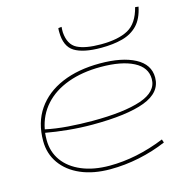

<svg xmlns="http://www.w3.org/2000/svg" viewBox="-113 -886 986 1006"><g transform="rotate(-15 379.5 -383.5)"><path d="M670 -53Q600 -23 521.5 -6.5Q443 10 364 10Q272 10 204 -19.5Q136 -49 98.5 -102Q61 -155 61 -224Q61 -324 109.5 -394.5Q158 -465 246 -502.5Q334 -540 453 -540Q572 -540 643 -502.5Q714 -465 714 -394Q714 -313 617.5 -276.5Q521 -240 333 -240Q269 -240 202.5 -246.5Q136 -253 82 -263Q80 -244 80 -224Q80 -160 115 -111.5Q150 -63 214.5 -36Q279 -9 365 -9Q511 -9 664 -71ZM452 -521Q352 -521 274 -492.5Q196 -464 147.5 -410Q99 -356 85 -281Q140 -269 206.5 -264Q273 -259 339 -259Q510 -259 602.5 -290.5Q695 -322 695 -391Q695 -454 630 -487.5Q565 -521 452 -521ZM482 -617Q385 -617 337.5 -646.5Q290 -676 290 -755Q290 -760 290 -765Q290 -770 291 -775L309 -777Q308 -769 308 -761.5Q308 -754 308 -747Q313 -680 357 -657.5Q401 -635 485 -635Q580 -635 633.5 -664.5Q687 -694 708 -777L726 -775Q713 -712 680.5 -678Q648 -644 598 -630.5Q548 -617 482 -617Z"/></g></svg>

Font: Georama ExtraExtended Thin
Style: Italic
Weight: 100
Width: 8
Italic angle: -9°
Designer: Jean-Baptiste Levee
Foundry: Production Type
Version: Version 1.000